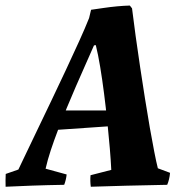

<svg xmlns="http://www.w3.org/2000/svg" viewBox="-35 -677 677 705"><path d="M-14.4 8.7Q-14.9 -3.3 -14.7 -14.8Q-14.4 -26.3 -14 -38.3L32.5 -54.5Q40.9 -72 58.9 -109.8Q77 -147.6 101.4 -198.6Q125.8 -249.6 153.1 -306.4Q180.3 -363.2 206.8 -419.8Q233.3 -476.4 255.7 -525.8Q278.1 -575.3 292.1 -610.6L299.4 -641.1Q320.6 -644.2 345.6 -647.8Q370.6 -651.5 395.7 -653.8Q420.9 -656.1 441.7 -656.6L449.8 -646.4Q455.5 -599.9 463.1 -544.5Q470.7 -489.2 479.5 -430.9Q488.3 -372.6 497.3 -315.6Q506.3 -258.6 515.1 -208.3Q523.9 -158 531.5 -119.5Q539 -81 544.6 -59.1L589.4 -42.4Q588.4 -30.4 585.6 -18.9Q582.9 -7.3 578.9 1.6Q498.6 3.1 427.7 4.9Q356.7 6.7 298.4 8.7Q296.9 -2.3 296.7 -12.5Q296.4 -22.7 297.4 -33.6L373.6 -53.2Q372 -86.9 368.2 -132.5Q364.4 -178.2 359.1 -229.9Q353.7 -281.7 347.1 -333.4Q340.5 -385.1 332.9 -431.1Q325.3 -477 316.8 -511.3L310.1 -510.3Q294.6 -475.3 277.8 -437.2Q261 -399.1 243.5 -359.3Q226.1 -319.5 209.6 -279.3Q193.1 -239.1 178.3 -200.4Q163.5 -161.7 151.5 -125.6Q139.6 -89.5 132.4 -57.6L209.7 -36.4Q208.7 -26.4 206.4 -16.9Q204.2 -7.4 200.7 1.6Q139.3 2.6 82.6 4.6Q26 6.7 -14.4 8.7ZM168.6 -199.8 196.9 -271.5H369.7L371.1 -213.7Z"/></svg>

Font: Labrada
Style: Italic
Weight: 400
Italic angle: -7°
Designer: Mercedes Jáuregui
Foundry: Omnibus-Type Team
Version: Version 1.000